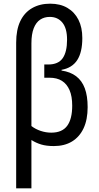

<svg xmlns="http://www.w3.org/2000/svg" viewBox="-20 -785 537 1045"><path d="M253 -765Q308 -765 347 -742Q386 -719 407 -677.5Q428 -636 428 -578Q428 -500 400 -457.5Q372 -415 315 -405V-401Q363 -394 394.5 -370Q426 -346 441.5 -304.5Q457 -263 457 -202Q457 -134 435 -87Q413 -40 372 -15Q331 10 273 10Q233 10 204.5 1.5Q176 -7 151 -23V240H68V-553Q68 -623 90.5 -670Q113 -717 155 -741Q197 -765 253 -765ZM251 -693Q221 -693 198.5 -678Q176 -663 163.5 -631Q151 -599 151 -549V-99Q173 -82 201.5 -72.5Q230 -63 259 -63Q318 -63 345.5 -100Q373 -137 373 -210Q373 -261 358.5 -294.5Q344 -328 317 -345Q290 -362 249 -362H221V-434H243Q297 -434 321 -468Q345 -502 345 -569Q345 -631 319.5 -662Q294 -693 251 -693Z"/></svg>

Font: Noto Sans Display Condensed
Style: Regular
Weight: 400
Width: 3
Designer: Monotype Design Team
Foundry: Monotype Imaging Inc.
Version: Version 2.003